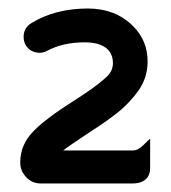

<svg xmlns="http://www.w3.org/2000/svg" viewBox="-20 -722 401 449"><path d="M27.3 -341.8Q27.3 -384.8 59.6 -416.5Q87.9 -445.3 153.3 -486.8Q200.7 -516.6 224.6 -538.1Q236.3 -547.9 240.2 -556.6Q244.1 -565.4 244.1 -574.2Q244.1 -597.2 228 -609.9Q210.9 -623 177.7 -623Q126.5 -623 88.9 -602.5Q81.1 -598.6 73.2 -598.6Q56.6 -598.6 45.4 -609.4Q35.2 -620.1 35.2 -635.7Q35.2 -657.2 54.2 -668.5Q109.9 -702.1 185.5 -702.1Q250 -702.1 291.5 -660.6Q325.2 -627 325.2 -578.1Q325.2 -541 304.2 -510.7Q284.7 -483.4 259.8 -462.6Q234.9 -441.9 192.4 -414.6Q142.1 -381.8 127.9 -370.1H290Q303.2 -370.1 315.9 -383.3L331.1 -397.9V-329.1Q331.1 -313 321.8 -303.7Q311 -293 290 -293H75.2Q54.7 -293 41 -307.9Q27.3 -322.8 27.3 -341.8Z"/></svg>

Font: YuPearl-SemiBold
Style: SemiBold
Weight: 600
Designer: Max Yao
Foundry: Max-Everyday
Version: Version 1.011; ttfautohint (v1.8.3)